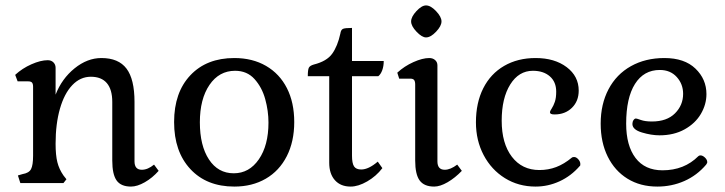

<svg xmlns="http://www.w3.org/2000/svg" viewBox="-20 -675 2674 708"><path d="M394 -83V-299Q394 -345 374 -368.5Q354 -392 315 -392Q276 -392 246.5 -361Q217 -330 201 -274Q185 -218 185 -145Q185 -103 191.5 -77Q198 -51 214 -28L225 -14L214 0H55L46 -28L63 -33Q87 -37 94.5 -51.5Q102 -66 102 -101V-355Q102 -366 98 -370.5Q94 -375 84 -375H45L36 -399Q62 -423 96 -438Q130 -453 156 -453Q169 -453 177 -445Q185 -437 185 -425V-326Q208 -385 255 -423Q302 -461 354 -461Q417 -461 446.5 -422Q476 -383 476 -299V-80Q476 -49 503 -49Q525 -49 548 -68L565 -45Q542 -19 514 -3Q486 13 463 13Q426 13 410 -9.5Q394 -32 394 -83Z M622 -225Q622 -334 682 -397.5Q742 -461 844 -461Q911 -461 961 -432Q1011 -403 1038 -350Q1065 -297 1065 -225Q1065 -153 1037.5 -99Q1010 -45 960 -16Q910 13 844 13Q742 13 682 -51.5Q622 -116 622 -225ZM970 -223Q970 -266 958 -309.5Q946 -353 918.5 -383.5Q891 -414 847 -414Q788 -414 752.5 -362Q717 -310 717 -224Q717 -138 750.5 -87Q784 -36 842 -36Q899 -36 934.5 -87.5Q970 -139 970 -223Z M1194 -75V-394H1115Q1115 -418 1119 -425.5Q1123 -433 1137 -437Q1185 -449 1205 -477Q1225 -505 1235 -551Q1237 -565 1244.5 -568.5Q1252 -572 1278 -572V-450H1395Q1395 -431 1389.5 -416Q1384 -401 1375 -394H1278V-101Q1278 -73 1285.5 -61.5Q1293 -50 1312 -50Q1339 -50 1373 -79L1390 -55Q1367 -25 1334 -6Q1301 13 1273 13Q1236 13 1215 -10.5Q1194 -34 1194 -75Z M1496 -596Q1496 -613 1515.5 -634Q1535 -655 1551 -655Q1568 -655 1588 -634Q1608 -613 1608 -596Q1608 -579 1588 -558Q1568 -537 1551 -537Q1536 -537 1516 -558Q1496 -579 1496 -596ZM1511 -83V-363Q1511 -375 1507 -380Q1503 -385 1493 -385H1452L1445 -407Q1471 -431 1504.5 -446Q1538 -461 1563 -461Q1576 -461 1584.5 -453.5Q1593 -446 1593 -434V-80Q1593 -49 1620 -49Q1641 -49 1666 -68L1683 -45Q1658 -19 1630.5 -3Q1603 13 1581 13Q1544 13 1527.5 -9.5Q1511 -32 1511 -83Z M1735 -224Q1735 -296 1762 -349.5Q1789 -403 1839 -432Q1889 -461 1955 -461Q2025 -461 2069.5 -427.5Q2114 -394 2114 -341Q2114 -302 2089 -277.5Q2064 -253 2025 -253Q2016 -253 2012 -255Q2008 -257 2008 -262Q2008 -265 2014.5 -275Q2021 -285 2026 -299.5Q2031 -314 2031 -337Q2031 -373 2007.5 -393.5Q1984 -414 1945 -414Q1893 -414 1861.5 -363.5Q1830 -313 1830 -230Q1830 -146 1867.5 -97Q1905 -48 1969 -48Q2002 -48 2031 -59Q2060 -70 2089 -94Q2091 -96 2097 -96Q2105 -96 2112.5 -87.5Q2120 -79 2120 -70Q2120 -63 2118 -63Q2086 -26 2043.5 -6.5Q2001 13 1955 13Q1892 13 1842 -18Q1792 -49 1763.5 -103Q1735 -157 1735 -224Z M2195 -219Q2195 -291 2224 -346Q2253 -401 2306.5 -431Q2360 -461 2430 -461Q2504 -461 2544.5 -422Q2585 -383 2585 -328Q2585 -290 2564.5 -255Q2544 -220 2504.5 -198Q2465 -176 2412 -176Q2382 -176 2347 -186.5Q2312 -197 2312 -218Q2312 -226 2316 -232Q2320 -238 2325 -238Q2328 -238 2343.5 -232.5Q2359 -227 2384 -227Q2439 -227 2469 -257Q2499 -287 2499 -329Q2499 -365 2475.5 -391Q2452 -417 2413 -417Q2354 -417 2321.5 -365.5Q2289 -314 2289 -219Q2289 -138 2323.5 -92.5Q2358 -47 2423 -47Q2503 -47 2555 -99Q2558 -102 2563 -102Q2571 -102 2579.5 -94Q2588 -86 2588 -77Q2588 -74 2586 -71.5Q2584 -69 2584 -68Q2550 -28 2503.5 -7.5Q2457 13 2404 13Q2341 13 2294 -16Q2247 -45 2221 -97.5Q2195 -150 2195 -219Z"/></svg>

Font: Kurale
Style: Regular
Weight: 400
Designer: Eduardo Rodriguez Tunni
Foundry: Eduardo Rodriguez Tunni
Version: Version 2.000